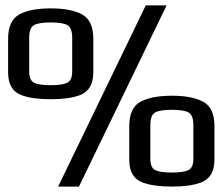

<svg xmlns="http://www.w3.org/2000/svg" viewBox="-20 -680 822 710"><path d="M325 -537V-412Q325 -347 275 -328Q235 -313 168 -313Q100 -313 60 -328Q10 -346 10 -412V-537Q10 -604 52 -627Q93 -649 168 -649Q242 -649 283 -627Q325 -604 325 -537ZM168 -365Q211 -365 229 -374Q247 -383 247 -416V-541Q247 -577 229.5 -587Q212 -597 168 -597Q123 -597 105.5 -587Q88 -577 88 -541V-416Q88 -383 106 -374Q124 -365 168 -365ZM596 -660 272 10H195L519 -660ZM773 -214V-89Q773 -24 723 -5Q683 10 616 10Q548 10 508 -5Q458 -23 458 -89V-214Q458 -282 500 -304Q541 -326 616 -326Q690 -326 731 -304Q773 -282 773 -214ZM616 -42Q659 -42 677 -51Q695 -60 695 -93V-218Q695 -254 677.5 -264Q660 -274 616 -274Q571 -274 553.5 -264Q536 -254 536 -218V-93Q536 -60 554 -51Q572 -42 616 -42Z"/></svg>

Font: Gamestation Display
Style: Regular
Weight: 400
Designer: Jonas Hecksher
Foundry: Jonas Hecksher, Playtypeª, e-types AS
Version: Version 1.003